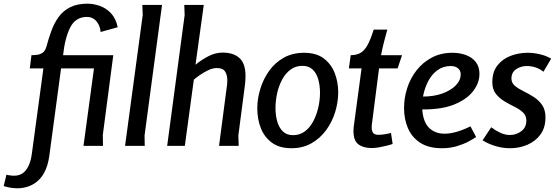

<svg xmlns="http://www.w3.org/2000/svg" viewBox="-133 -793 3022 1044"><path d="M-98 157Q-33 173 -1 142Q31 111 40 44L103 -421H29L38 -493Q52 -493 68.5 -495Q85 -497 98.5 -506Q112 -515 119 -538Q131 -583 146.5 -625.5Q162 -668 186 -701Q210 -734 248 -753.5Q286 -773 344 -773Q375 -773 409.5 -761Q444 -749 470.5 -721Q497 -693 507 -645L414 -619Q412 -652 392 -676.5Q372 -701 340 -701Q278 -701 249 -644Q220 -587 210 -493H483L426 -59L427 0H321L378 -421H199L135 55Q120 164 52 206Q-16 248 -113 219Z M748 -766 653 -56 654 0H547L643 -711L641 -766Z M975 -766 930 -441Q960 -466 998.5 -486.5Q1037 -507 1078 -507Q1137 -507 1169.5 -477Q1202 -447 1202 -380Q1202 -356 1199 -332L1163 -56L1165 0H1058L1099 -312Q1101 -323 1102 -334.5Q1103 -346 1103 -357Q1103 -385 1091 -404Q1079 -423 1046 -423Q1023 -423 997.5 -410.5Q972 -398 951 -383Q930 -368 921 -360L872 0H776L871 -711L869 -766Z M1452 13Q1386 13 1345 -17.5Q1304 -48 1285 -97Q1266 -146 1266 -203Q1266 -256 1282.5 -310Q1299 -364 1331 -408.5Q1363 -453 1410.5 -479.5Q1458 -506 1520 -506Q1586 -506 1626.5 -476Q1667 -446 1686.5 -397Q1706 -348 1706 -291Q1706 -238 1689.5 -184Q1673 -130 1640.5 -85.5Q1608 -41 1560.5 -14Q1513 13 1452 13ZM1460 -58Q1497 -58 1524.5 -78.5Q1552 -99 1570 -133Q1588 -167 1597.5 -207.5Q1607 -248 1607 -289Q1607 -328 1597.5 -361.5Q1588 -395 1567 -415Q1546 -435 1511 -435Q1475 -435 1447.5 -415Q1420 -395 1401.5 -361Q1383 -327 1374 -286Q1365 -245 1365 -205Q1365 -166 1374.5 -132.5Q1384 -99 1405 -78.5Q1426 -58 1460 -58Z M1973 -632Q1963 -596 1954.5 -563Q1946 -530 1939 -493H2053L2029 -421H1928L1890 -124Q1889 -120 1888.5 -112.5Q1888 -105 1888 -99Q1888 -82 1895.5 -71Q1903 -60 1924 -60Q1938 -60 1956 -62.5Q1974 -65 1993 -70L2002 -10Q1994 -7 1974.5 -2Q1955 3 1932 7.5Q1909 12 1888 12Q1843 12 1816 -8Q1789 -28 1789 -81Q1789 -89 1790 -100.5Q1791 -112 1792 -116L1833 -421H1764L1774 -493Q1806 -493 1827.5 -505.5Q1849 -518 1865.5 -548Q1882 -578 1899 -632Z M2328 -506Q2366 -506 2399.5 -494Q2433 -482 2453.5 -456.5Q2474 -431 2474 -391Q2474 -343 2440.5 -298.5Q2407 -254 2338.5 -225.5Q2270 -197 2163 -198Q2168 -129 2200.5 -97.5Q2233 -66 2285 -66Q2315 -66 2351 -76.5Q2387 -87 2425 -106L2456 -48Q2443 -39 2416.5 -24.5Q2390 -10 2352.5 1.5Q2315 13 2271 13Q2197 13 2151.5 -17Q2106 -47 2085 -96.5Q2064 -146 2064 -206Q2064 -260 2081 -313.5Q2098 -367 2132 -410.5Q2166 -454 2215 -480Q2264 -506 2328 -506ZM2318 -434Q2276 -434 2244.5 -410.5Q2213 -387 2194 -349Q2175 -311 2167 -268Q2226 -268 2272 -284.5Q2318 -301 2345 -328.5Q2372 -356 2372 -389Q2372 -410 2357 -422Q2342 -434 2318 -434Z M2822 -403Q2802 -419 2779 -426.5Q2756 -434 2731 -434Q2700 -434 2674 -417Q2648 -400 2648 -366Q2648 -342 2666.5 -326.5Q2685 -311 2712.5 -297.5Q2740 -284 2768 -266.5Q2796 -249 2814.5 -222.5Q2833 -196 2833 -155Q2833 -99 2806 -62Q2779 -25 2735 -6Q2691 13 2640 13Q2601 13 2562 1.5Q2523 -10 2491 -30L2538 -101Q2560 -84 2586.5 -71.5Q2613 -59 2640 -59Q2674 -59 2701.5 -79.5Q2729 -100 2729 -138Q2729 -165 2710.5 -182Q2692 -199 2664.5 -212.5Q2637 -226 2609.5 -242.5Q2582 -259 2563 -283Q2544 -307 2544 -346Q2544 -402 2572 -437.5Q2600 -473 2644 -489.5Q2688 -506 2736 -506Q2769 -506 2803 -498Q2837 -490 2864 -474Z"/></svg>

Font: Rosario SemiBold
Style: Italic
Weight: 600
Italic angle: -8.05°
Designer: Hector Gatti
Foundry: Omnibus Type
Version: Version 1.101; ttfautohint (v1.8.1.43-b0c9)